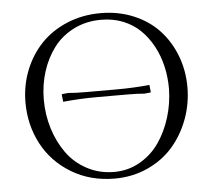

<svg xmlns="http://www.w3.org/2000/svg" viewBox="-51 -767 920 831"><g transform="rotate(-5 408.5 -351.5)"><path d="M58.1 -354Q58.1 -427.2 84 -492.7Q109.9 -558.1 156 -606.4Q202.1 -654.8 269.3 -682.9Q336.4 -710.9 415 -710.9Q493.2 -710.9 559.1 -683.1Q625 -655.3 669.2 -607.4Q713.4 -559.6 737.8 -495.6Q762.2 -431.6 762.2 -359.9Q762.2 -286.6 737.3 -220Q712.4 -153.3 668.2 -102.8Q624 -52.2 558.1 -22.2Q492.2 7.8 415 7.8Q309.1 7.8 226.8 -42Q144.5 -91.8 101.3 -173.8Q58.1 -255.9 58.1 -354ZM138.2 -358.9Q138.2 -293.5 156.7 -233.4Q175.3 -173.3 209.5 -125.7Q243.7 -78.1 297.1 -49.6Q350.6 -21 415 -21Q475.6 -21 526.6 -50Q577.6 -79.1 610.8 -127Q644 -174.8 662.6 -235.1Q681.2 -295.4 682.1 -359.9Q682.1 -409.7 671.4 -456.5Q660.6 -503.4 638.7 -544.4Q616.7 -585.4 585.4 -616.2Q554.2 -647 510.5 -664.6Q466.8 -682.1 415 -682.1Q349.6 -682.1 296.1 -655.3Q242.7 -628.4 208.7 -583.3Q174.8 -538.1 156.5 -480.5Q138.2 -422.9 138.2 -358.9ZM217.8 -371.1V-376L246.1 -378.9Q275.9 -376 323.2 -376H456.1Q529.3 -376 599.1 -382.8L602.1 -355V-350.1L574.2 -347.2Q544.4 -350.1 497.1 -350.1H363.8Q296.4 -350.1 221.2 -342.8Z"/></g></svg>

Font: Dihjauti S
Style: Regular
Weight: 400
Designer: T. Christopher White
Version: Version 3.0.0